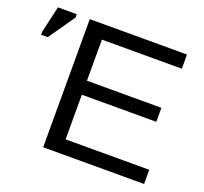

<svg xmlns="http://www.w3.org/2000/svg" viewBox="-125 -829 1028 969"><g transform="rotate(20 389.5 -344.5)"><path d="M741.2 0H199.2V-688H721.2V-611.8H292V-391.1H691.9V-315.9H292V-76.2H741.2ZM30.8 -529.8H-4.9V-545.9L27.8 -689H128.9V-670.9Z"/></g></svg>

Font: Libra Sans Modern
Style: Regular
Weight: 400
Foundry: Stefan Peev, Context Ltd
Version: Version 1.000